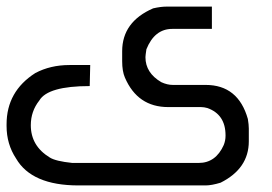

<svg xmlns="http://www.w3.org/2000/svg" viewBox="-20 -564 826 584"><path d="M584.5 -68.4Q636.2 -68.4 660.6 -123Q666 -136.7 666 -150.9V-152.3Q666 -215.8 610.8 -235.4Q600.6 -238.3 591.3 -238.3H491.7Q398.4 -238.3 359.9 -328.1Q351.6 -347.2 351.6 -377.9V-408.2Q351.6 -497.6 445.8 -538.6Q468.8 -543.9 486.3 -543.9H624.5V-476.1H503.9Q450.2 -476.1 425.3 -414.1Q422.4 -395 422.4 -390.1Q422.4 -342.3 470.7 -314Q488.8 -305.7 505.4 -305.7H605.5Q704.6 -305.7 733.9 -202.1Q736.8 -184.6 736.8 -172.9V-134.3Q736.8 -51.3 650.9 -8.3Q623.5 0 605.5 0H218.8Q76.2 0 28.8 -82Q0 -125.5 0 -180.7V-186Q0 -286.1 87.4 -341.8Q133.3 -366.2 191.4 -366.2H254.4L252.9 -302.2Q125.5 -302.2 99.6 -258.3Q73.7 -225.6 73.7 -183.1Q73.7 -120.1 131.3 -85Q148.9 -73.7 199.7 -68.4Z"/></svg>

Font: Gasq
Style: Regular
Weight: 400
Designer: Husham Jawad
Version: Version 1.00;December 29, 2020;FontCreator 13.0.0.2683 32-bi